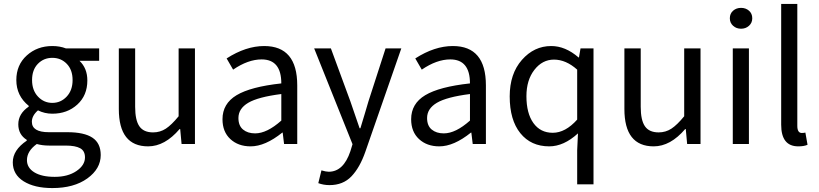

<svg xmlns="http://www.w3.org/2000/svg" viewBox="-20 -732 4164 976"><path d="M116 -17V-21Q73 -48 73 -100Q73 -154 126 -190V-194Q63 -245 63 -325Q63 -402 116 -450Q169 -498 246 -498Q284 -498 315 -486H484V-423H384Q424 -385 424 -323Q424 -247 373 -200.5Q322 -154 246 -154Q207 -154 173 -171Q142 -144 142 -113Q142 -60 228 -60H322Q408 -60 450 -32Q492 -4 492 56Q492 126 424 175Q356 224 246 224Q155 224 100 189.5Q45 155 45 93Q45 31 116 -17ZM117 82Q117 121 154.5 144Q192 167 258 167Q325 167 368.5 137.5Q412 108 412 68Q412 35 387.5 21.5Q363 8 314 8H230Q195 8 167 0Q117 36 117 82ZM172.5 -407.5Q143 -377 143 -325Q143 -273 173 -241Q203 -209 246 -209Q289 -209 319 -241Q349 -273 349 -325Q349 -377 319.5 -407.5Q290 -438 246 -438Q202 -438 172.5 -407.5Z M584 -178V-486H667V-189Q667 -121 688.5 -90Q710 -59 758 -59Q794 -59 823 -78Q852 -97 888 -141V-486H971V0H903L896 -76H893Q818 12 733 12Q584 12 584 -178Z M1111 -126Q1111 -205 1182.5 -248Q1254 -291 1410 -308Q1410 -430 1310 -430Q1241 -430 1165 -378L1132 -435Q1230 -498 1323 -498Q1491 -498 1491 -298V0H1424L1417 -58H1415Q1328 12 1254 12Q1191 12 1151 -25Q1111 -62 1111 -126ZM1192 -132Q1192 -93 1215.5 -73.5Q1239 -54 1277 -54Q1337 -54 1410 -119V-254Q1292 -239 1242 -209.5Q1192 -180 1192 -132Z M1577 -486H1662L1761 -217Q1781 -161 1808 -80H1812Q1820 -106 1835 -156Q1850 -206 1853 -217L1940 -486H2020L1837 40Q1809 120 1766.5 164.5Q1724 209 1655 209Q1625 209 1598 199L1614 134Q1637 141 1651 141Q1726 141 1761 37L1772 1Z M2070 -126Q2070 -205 2141.5 -248Q2213 -291 2369 -308Q2369 -430 2269 -430Q2200 -430 2124 -378L2091 -435Q2189 -498 2282 -498Q2450 -498 2450 -298V0H2383L2376 -58H2374Q2287 12 2213 12Q2150 12 2110 -25Q2070 -62 2070 -126ZM2151 -132Q2151 -93 2174.5 -73.5Q2198 -54 2236 -54Q2296 -54 2369 -119V-254Q2251 -239 2201 -209.5Q2151 -180 2151 -132Z M2571 -242Q2571 -357 2633 -427.5Q2695 -498 2782 -498Q2854 -498 2921 -440H2923L2931 -486H2997V205H2914V32L2918 -54Q2846 12 2772 12Q2679 12 2625 -55Q2571 -122 2571 -242ZM2656 -243Q2656 -156 2691.5 -106.5Q2727 -57 2790 -57Q2854 -57 2914 -124V-378Q2857 -429 2796 -429Q2737 -429 2696.5 -377Q2656 -325 2656 -243Z M3154 -178V-486H3237V-189Q3237 -121 3258.5 -90Q3280 -59 3328 -59Q3364 -59 3393 -78Q3422 -97 3458 -141V-486H3541V0H3473L3466 -76H3463Q3388 12 3303 12Q3154 12 3154 -178Z M3690 -639Q3690 -663 3706.5 -677.5Q3723 -692 3747 -692Q3771 -692 3787.5 -677.5Q3804 -663 3804 -639Q3804 -616 3787.5 -601Q3771 -586 3747 -586Q3723 -586 3706.5 -601Q3690 -616 3690 -639ZM3705 0V-486H3787V0Z M3951 -98V-712H4033V-92Q4033 -56 4056 -56Q4065 -56 4074 -58L4085 4Q4067 12 4038 12Q3951 12 3951 -98Z"/></svg>

Font: RibengUni
Style: Regular
Weight: 400
Designer: (1) Dr. Andrew Glass (Senior Program Manager at Microsoft Corporation)
(2) Bivuti Chakma (Chakma Font Designer & Keyboar
Foundry: Bivuti Chakma
Version: Version 2.2022; Updated on: 03 June 2022; Friday